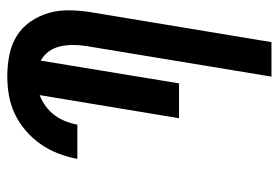

<svg xmlns="http://www.w3.org/2000/svg" viewBox="-142 -642 783 540"><g transform="rotate(-90 250.0 -371.5)"><path d="M305 0 391 -521Q394 -540 394 -558.5Q394 -577 390 -594.5Q386 -612 376 -626Q366 -640 350 -649L286 -260H188L253 -652Q237 -646 222 -635Q207 -624 196.5 -610Q186 -596 179.5 -579.5Q173 -563 170 -547V-546H74V-548Q79 -574 89 -600Q99 -626 115 -649Q131 -672 153 -691Q175 -710 200.5 -722Q226 -734 253 -738.5Q280 -743 307 -743Q337 -743 366.5 -737Q396 -731 420 -716Q444 -701 460 -677.5Q476 -654 484 -626.5Q492 -599 491.5 -568.5Q491 -538 486 -507L402 0Z"/></g></svg>

Font: Iosevka Term Curly
Style: Bold Italic
Weight: 700
Italic angle: -9°
Designer: Belleve Invis
Foundry: Belleve Invis
Version: Version 32.3.0